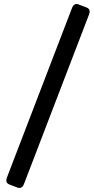

<svg xmlns="http://www.w3.org/2000/svg" viewBox="-20 -737 468 959"><path d="M27.3 184.6Q4.4 175.8 15.1 148.4L339.4 -696.3Q350.1 -723.6 372.6 -714.8L412.1 -699.7Q435.1 -690.9 424.3 -663.6L100.1 181.2Q89.4 208.5 66.9 199.7Z"/></svg>

Font: Istok Web
Style: Bold
Weight: 700
Designer: Andrey V. Panov
Foundry: Andrey V. Panov
Version: Version 1.0.2g